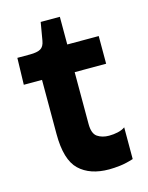

<svg xmlns="http://www.w3.org/2000/svg" viewBox="-102 -707 603 784"><g transform="rotate(-15 199.0 -315.0)"><path d="M262 12Q181 12 136 -31Q91 -74 91 -183V-412H14L17 -525H70Q101 -525 115.5 -533.5Q130 -542 134 -566L147 -642H228V-525H361V-408H228V-189Q228 -148 248 -134.5Q268 -121 297 -121Q316 -121 334 -125Q352 -129 365 -138V-4Q334 6 308 9Q282 12 262 12Z"/></g></svg>

Font: Bricolage Grotesque 10pt Bricolage Grotesque 10pt Regular
Style: Bold
Weight: 700
Designer: Mathieu Triay
Foundry: Atelier Triay
Version: Version 1.000; ttfautohint (v1.8.4.7-5d5b);gftools[0.9.32]